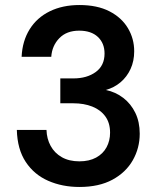

<svg xmlns="http://www.w3.org/2000/svg" viewBox="-20 -732 635 764"><path d="M296 12Q228 12 172 -12.5Q116 -37 82.5 -87.5Q49 -138 47 -215H165Q166 -180 181.5 -151.5Q197 -123 226 -106.5Q255 -90 296 -90Q335 -90 362.5 -105Q390 -120 404 -146Q418 -172 418 -204Q418 -243 399 -269Q380 -295 347 -308Q314 -321 272 -321H220V-420H272Q326 -420 361 -445.5Q396 -471 396 -519Q396 -560 369.5 -585Q343 -610 295 -610Q245 -610 216 -580Q187 -550 184 -506H66Q69 -569 98 -615.5Q127 -662 178 -687Q229 -712 296 -712Q367 -712 415.5 -687Q464 -662 489 -620Q514 -578 514 -528Q514 -489 499.5 -457.5Q485 -426 459.5 -404.5Q434 -383 401 -374Q440 -366 470.5 -342.5Q501 -319 518.5 -283Q536 -247 536 -200Q536 -143 508.5 -94.5Q481 -46 427.5 -17Q374 12 296 12Z"/></svg>

Font: DM Sans 24pt SemiBold
Style: Regular
Weight: 600
Designer: Colophon Foundry, Jonny Pinhorn
Foundry: Colophon Foundry
Version: Version 4.004;gftools[0.9.30]